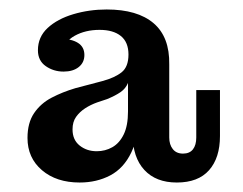

<svg xmlns="http://www.w3.org/2000/svg" viewBox="-20 -707 512 405"><path d="M114 -556Q93 -556 76.5 -567.5Q60 -579 60 -601Q60 -629 80.5 -648Q101 -667 134.5 -677Q168 -687 205 -687Q270 -687 304 -658Q338 -629 337 -571L251 -592Q251 -618 235 -631Q219 -644 190 -644Q160 -644 137.5 -631.5Q115 -619 111 -595L109 -625Q131 -625 144.5 -616.5Q158 -608 158 -591Q158 -575 146 -565.5Q134 -556 114 -556ZM353 -322Q309 -322 284.5 -348.5Q260 -375 260 -422V-437H250V-532H247L251 -563V-592L337 -571V-417Q337 -402 344.5 -392.5Q352 -383 366 -383Q380 -383 387 -392Q394 -401 394 -417V-517H444V-420Q444 -374 421 -348Q398 -322 353 -322ZM148 -322Q99 -322 68.5 -348Q38 -374 38 -416Q38 -448 52 -468.5Q66 -489 89 -501Q112 -513 139 -521L196 -536Q222 -543 236.5 -554.5Q251 -566 251 -592L253 -532H250Q245 -520 234 -512.5Q223 -505 206 -498L185 -491Q171 -486 159.5 -478.5Q148 -471 140.5 -460.5Q133 -450 133 -434Q133 -412 148 -400Q163 -388 184 -388Q202 -388 217 -396.5Q232 -405 241 -423.5Q250 -442 250 -472H273Q273 -419 257 -385.5Q241 -352 212.5 -337Q184 -322 148 -322Z"/></svg>

Font: Montagu Slab 120pt Medium
Style: Regular
Weight: 500
Designer: Florian Karsten
Foundry: Florian Karsten
Version: Version 1.000